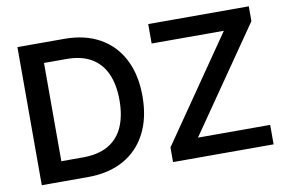

<svg xmlns="http://www.w3.org/2000/svg" viewBox="-76 -862 1491 996"><g transform="rotate(-10 669.5 -364.0)"><path d="M310.1 0H127.9V-105H303.2Q383.8 -105 436.5 -135Q489.3 -165 515.6 -223.1Q542 -281.2 542 -364.7Q542 -447.3 515.9 -504.9Q489.7 -562.5 438 -592.5Q386.2 -622.6 308.6 -622.6H124.5V-727.5H315.9Q423.8 -727.5 501.7 -683.8Q579.6 -640.1 621.3 -558.6Q663.1 -477.1 663.1 -364.7Q663.1 -251.5 621.1 -169.7Q579.1 -87.9 500.2 -43.9Q421.4 0 310.1 0ZM189.9 -727.5V0H68.4V-727.5ZM759.8 0V-77.1L1137.7 -625H757.3V-727.5H1287.1V-649.4L909.2 -102.5H1289.6V0Z"/></g></svg>

Font: Inter Cardless Tabular Medium
Style: Regular
Weight: 500
Designer: Rasmus Andersson
Foundry: rsms
Version: Version 4.000;git-4fc901f